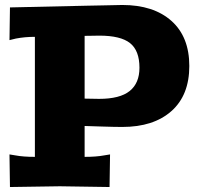

<svg xmlns="http://www.w3.org/2000/svg" viewBox="-20 -750 800 771"><path d="M319.8 -606V-354Q329.1 -354 348.6 -353.5Q368.2 -353 377.9 -353Q461.4 -353 500.7 -384.5Q540 -416 540 -478Q540 -546.9 502.2 -576.9Q464.4 -606.9 378.9 -606.9Q368.7 -606.9 349.1 -606.4Q329.6 -606 319.8 -606ZM20 -720.2 329.1 -727.1Q331.1 -727.1 400.1 -728.5Q469.2 -730 471.2 -730Q596.7 -730 668.5 -666Q740.2 -602.1 740.2 -484.9Q740.2 -367.7 668.5 -304Q596.7 -240.2 471.2 -240.2Q441.9 -240.2 388.9 -241.9Q335.9 -243.7 319.8 -244.1V-120.1Q366.7 -120.1 397.9 -126L421.9 -129.9L419.9 1L220.2 -2L20 1L18.1 -129.9L42 -126Q73.2 -120.1 120.1 -120.1V-602.1Q80.1 -602.1 43.9 -595.2L18.1 -588.9Z"/></svg>

Font: Zantroke
Style: Regular
Weight: 500
Foundry: gluk
Version: Version 0.36